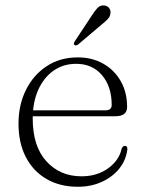

<svg xmlns="http://www.w3.org/2000/svg" viewBox="-20 -686 542 716"><path d="M454 -287Q454 -270 443 -261.2Q432 -252.5 410.5 -252.5H79.5V-274.5H373Q396.5 -274.5 396.5 -294.5Q396.5 -363 360.5 -405.5Q324.5 -448 264 -448Q215.5 -448 179 -422Q142.5 -396 122.2 -350Q102 -304 102 -244Q102 -140.5 153 -84.5Q204 -28.5 284 -28.5Q341.5 -28.5 382.8 -58Q424 -87.5 433.5 -131Q436 -137 438.8 -139.5Q441.5 -142 445.5 -142Q451 -142 453.2 -138.2Q455.5 -134.5 455 -129.5Q450.5 -90 425.5 -58.2Q400.5 -26.5 360.2 -8Q320 10.5 270.5 10.5Q203.5 10.5 153.5 -18.5Q103.5 -47.5 76.2 -100.5Q49 -153.5 49 -225Q49 -294.5 76.5 -350.2Q104 -406 153.8 -439Q203.5 -472 270.5 -472Q323.5 -472 365 -448.5Q406.5 -425 430.2 -383.5Q454 -342 454 -287ZM320 -624.5Q332.5 -644.5 343.2 -656Q354 -667.5 369 -665.5Q381.5 -664 387.5 -655.2Q393.5 -646.5 392 -636.5Q391 -624.5 381.5 -614.5Q372 -604.5 358 -593.5L270 -519Q267.5 -517.5 264 -516.8Q260.5 -516 257.5 -518.5Q254.5 -521 255.5 -524.5Q256.5 -528 258.5 -531.5Z"/></svg>

Font: Fraunces ExtraLight
Style: Regular
Weight: 250
Version: Version 1.000;[b76b70a41]